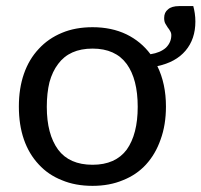

<svg xmlns="http://www.w3.org/2000/svg" viewBox="-20 -604 662 631"><path d="M284.2 -62.5Q359.4 -62.5 396.5 -112.3Q432.6 -163.1 432.6 -252.9Q432.6 -343.8 396.5 -393.6Q359.4 -444.3 284.2 -444.3Q246.1 -444.3 217.8 -431.6Q189.5 -418.9 170.9 -393.6Q152.3 -369.1 142.6 -334Q133.8 -297.9 133.8 -252.9Q133.8 -163.1 170.9 -112.3Q208 -62.5 284.2 -62.5ZM615.2 -584Q618.2 -573.2 620.1 -560.5Q622.1 -546.9 622.1 -533.2Q622.1 -475.6 589.8 -437.5Q557.6 -399.4 497.1 -386.7Q525.4 -329.1 525.4 -253.9Q525.4 -193.4 507.8 -145.5Q491.2 -97.7 460 -63.5Q428.7 -29.3 383.8 -11.7Q339.8 6.8 284.2 6.8Q227.5 6.8 183.6 -11.7Q138.7 -29.3 107.4 -63.5Q75.2 -97.7 58.6 -145.5Q42 -193.4 42 -253.9Q42 -313.5 58.6 -361.3Q75.2 -409.2 107.4 -443.4Q138.7 -477.5 183.6 -496.1Q227.5 -514.6 284.2 -514.6Q346.7 -514.6 395.5 -491.2Q443.4 -467.8 474.6 -425.8Q506.8 -430.7 525.4 -447.3Q543 -464.8 543 -488.3Q543 -496.1 539.1 -502Q536.1 -507.8 531.2 -513.7Q527.3 -519.5 523.4 -526.4Q519.5 -533.2 519.5 -544.9Q519.5 -563.5 532.2 -573.2Q543.9 -584 569.3 -584Q584 -584 615.2 -584Z"/></svg>

Font: Lato
Style: Regular
Weight: 400
Designer: Lukasz Dziedzic with Adam Twardoch and Botio Nikoltchev
Version: Version 2.015; 2015-08-06; http://www.latofonts.com/